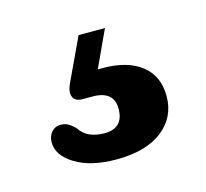

<svg xmlns="http://www.w3.org/2000/svg" viewBox="-50 -65 374 348"><g transform="rotate(-15 136.5 109.0)"><path d="M122.5 -9H172L140 60Q144.5 60 149.5 60Q195.5 60 221.8 80.5Q248 101 248 139Q248 178.5 217.2 202.5Q186.5 226.5 131 226.5Q83.5 226.5 54.2 208.8Q25 191 25 166.5Q25 154.5 31.8 147Q38.5 139.5 48.5 139.5Q57 139.5 63.2 143.2Q69.5 147 75 152.5Q83 165 95 170Q107 175 122 175Q158 175 158 138.5Q158 105 118 105H100Q85.5 105 81.8 95.8Q78 86.5 84 73Z"/></g></svg>

Font: Fraunces 9pt SuperSoft SemiBold
Style: Regular
Weight: 600
Version: Version 1.000;[0bf87f6ff]